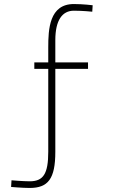

<svg xmlns="http://www.w3.org/2000/svg" viewBox="-20 -693 600 951"><path d="M254 -352H416V-384H254V-494C254 -594 289 -640 346 -640C391 -640 437 -635 437 -635L439 -667C439 -667 391 -673 346 -673C224 -673 219 -548 219 -458V-384H150V-352H219V59C219 169 194 205 127 205C95 205 37 200 37 200L35 233C35 233 92 238 127 238C218 238 254 193 254 59Z"/></svg>

Font: RazerF5 Thin
Style: Regular
Weight: 250
Foundry: Razer Inc.
Version: Version 2